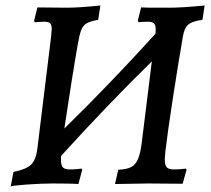

<svg xmlns="http://www.w3.org/2000/svg" viewBox="-20 -667 766 698"><path d="M724 -647 716 -595Q679 -590 664.5 -577.5Q650 -565 645 -535Q627 -431 608 -307Q589 -183 581 -115L579 -87Q579 -66 586.5 -58.5Q594 -51 612 -51Q631 -51 656 -54L658 -49L644 1L520 0L398 2L410 -50Q440 -51 456.5 -59.5Q473 -68 482 -89.5Q491 -111 496 -154L532 -444Q367 -282 202 -100Q200 -71 206.5 -61Q213 -51 233 -51Q249 -51 262 -52.5Q275 -54 276 -54L279 -50L265 2Q255 1 228 0.5Q201 0 172 0Q130 0 75.5 4Q21 8 19 11L29 -42Q75 -51 93 -68.5Q111 -86 116 -128L166 -536Q168 -558 168 -562Q168 -577 162 -582.5Q156 -588 141 -588Q129 -588 106 -586L104 -592L116 -640L223 -639Q267 -639 345 -647L337 -595Q309 -590 295.5 -582.5Q282 -575 275.5 -558.5Q269 -542 263 -507Q242 -388 214 -200Q375 -357 545 -544Q546 -550 546 -561Q546 -576 539.5 -582Q533 -588 518 -588Q502 -588 493.5 -587Q485 -586 484 -586L481 -592L493 -640Q493 -639 596 -639Q641 -639 724 -647Z"/></svg>

Font: Alegreya Medium
Style: Italic
Weight: 500
Italic angle: -7°
Designer: Juan Pablo del Peral
Foundry: Huerta Tipografica
Version: Version 2.008; ttfautohint (v1.8)